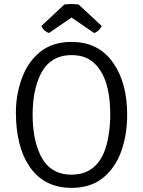

<svg xmlns="http://www.w3.org/2000/svg" viewBox="-20 -898 693 930"><path d="M138 -342Q138 -226.5 175 -148Q220.5 -52 326.5 -52Q476 -52 506 -242.5Q514 -293.5 514 -342Q514 -537.5 421 -604.5Q384 -631 326.5 -631Q221 -631 175 -535Q138 -457.5 138 -342ZM57 -354Q57 -439.5 86.2 -519.5Q115.5 -599.5 175.2 -647.2Q235 -695 326.5 -695Q459.5 -695 530 -591Q596 -495 596 -342Q596 -244 566.8 -163.8Q537.5 -83.5 478 -35.8Q418.5 12 326.5 12Q193 12 122.5 -92Q57 -189 57 -354ZM291.5 -876Q309 -878.5 326.2 -878.5Q343.5 -878.5 361 -876L472.5 -772.5Q467.5 -759.5 456.8 -750.2Q446 -741 436 -738L326.5 -813L217 -738Q207 -741 196 -750.2Q185 -759.5 180.5 -772.5Z"/></svg>

Font: Signika-CLs Light
Style: CLs-Regular
Weight: 300
Version: Version 2.003;gftools[0.9.32]